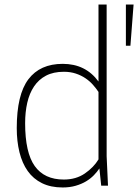

<svg xmlns="http://www.w3.org/2000/svg" viewBox="-20 -820 610 848"><path d="M257 8Q204 8 165.5 -11Q127 -30 102.5 -64.5Q78 -99 66 -147.5Q54 -196 54 -254Q54 -402 105.5 -470Q157 -538 257 -538Q358 -538 415 -460V-800H451V-130L457 0H427L419 -76Q409 -61 394.5 -46Q380 -31 360 -19Q340 -7 314 0.5Q288 8 257 8ZM262 -27Q316 -27 355 -54Q394 -81 415 -116V-414Q405 -429 391 -445Q377 -461 358 -474Q339 -487 315 -495Q291 -503 262 -503Q216 -503 183.5 -486Q151 -469 130.5 -438.5Q110 -408 100.5 -366.5Q91 -325 91 -276Q91 -146 133.5 -86.5Q176 -27 262 -27ZM556 -618H536V-800H570Z"/></svg>

Font: Tanohe Sans ExtraLight
Style: Regular
Weight: 250
Designer: Village Type and Design LLC & Cristiano Sobral
Foundry: Cooper Hewitt Smithsonian Design Museum
Version: Version 1.00;May 30, 2020;FontCreator 12.0.0.2522 64-bit; tt